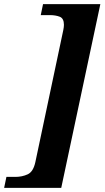

<svg xmlns="http://www.w3.org/2000/svg" viewBox="-73 -780 507 928"><path d="M-53 128 -42 75H1Q34 75 61 62.5Q88 50 98 3L233 -635Q236 -650 236 -660Q236 -691 216 -699Q196 -707 167 -707H124L135 -760H412L223 128Z"/></svg>

Font: Noto Serif Tamil
Style: Bold Italic
Weight: 700
Italic angle: -12°
Designer: Indian Type Foundry, Tom Grace, and the Monotype Design Team
Foundry: Monotype Imaging Inc.
Version: Version 2.003; ttfautohint (v1.8.4.7-5d5b)